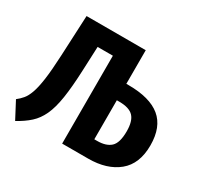

<svg xmlns="http://www.w3.org/2000/svg" viewBox="-131 -688 872 850"><g transform="rotate(30 305.0 -262.5)"><path d="M384.6 -543.1V-371.3H395.4Q505.1 -371.3 559.2 -326.7Q613.3 -282.1 613.3 -188.2Q613.3 -93.8 556.2 -46.9Q499 0 403.6 0H270.8V-449.2H192.8L187.7 -328.7Q184.1 -240.5 175.1 -182.8Q166.2 -125.1 149.2 -88.5Q132.3 -51.8 105.6 -27.7Q79 -3.6 40.5 17.4L-4.6 -68.2Q10.8 -80 23.3 -94.9Q35.9 -109.7 45.6 -136.7Q55.4 -163.6 62.1 -210.8Q68.7 -257.9 72.3 -334.4L82.1 -543.1ZM396.9 -287.2H384.6V-87.7H399Q444.6 -87.7 467.9 -109.2Q491.3 -130.8 491.3 -189.7Q491.3 -242.1 469.7 -264.6Q448.2 -287.2 396.9 -287.2Z"/></g></svg>

Font: Fira Code SemiBold
Style: Regular
Weight: 600
Designer: Carrois Corporate, Edenspiekermann AG, Nikita Prokopov
Foundry: Carrois Corporate, Edenspiekermann AG, Nikita Prokopov
Version: Version 6.002